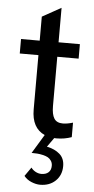

<svg xmlns="http://www.w3.org/2000/svg" viewBox="-62 -710 491 1004"><g transform="rotate(5 184.0 -208.0)"><path d="M252.5 8.5 240.5 8 206.5 56Q248.5 64.5 274.2 87.2Q300 110 300 150Q300 197.5 268.8 227.5Q237.5 257.5 188 257.5Q166.5 257.5 142.2 247.5Q118 237.5 103 218.5L135.5 172Q144.5 184.5 159.2 192.5Q174 200.5 189.5 200.5Q213.5 200.5 227 188.2Q240.5 176 240.5 153.5Q240.5 138.5 233.2 127.5Q226 116.5 215.8 110.8Q205.5 105 189.2 101.2Q173 97.5 159.8 96.5Q146.5 95.5 129.5 95.5L189.5 -3.5Q120.5 -34.5 120.5 -132V-417H22.5V-493H120.5V-619L219.5 -674V-493H331.5V-417H219.5V-158.5Q219.5 -114.5 233 -93.2Q246.5 -72 278.5 -72Q301 -72 331.5 -81V-5Q294.5 8.5 252.5 8.5Z"/></g></svg>

Font: HK Grotesk Medium
Style: Regular
Weight: 500
Designer: Alfredo Marco Pradil
Foundry: Hanken Design Co.
Version: Version 3.001;FEAKit 1.0